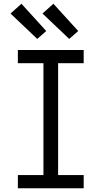

<svg xmlns="http://www.w3.org/2000/svg" viewBox="-20 -1001 540 1021"><path d="M75 0V-70H211V-665H75V-735H425V-665H289V-70H425V0ZM348 -794 206 -929 264 -981 396 -836ZM178 -794 36 -929 94 -981 226 -836Z"/></svg>

Font: Iosevka Fuck
Style: Regular
Weight: 400
Monospace: yes
Designer: Belleve Invis
Foundry: Belleve Invis
Version: Version 28.0.7; ttfautohint (v1.8.3)